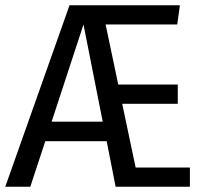

<svg xmlns="http://www.w3.org/2000/svg" viewBox="-29 -709 781 729"><path d="M692 -73V0H410L376 -173H143L86 0H-9L235 -689H654L644 -616H372L420 -388H646V-315H435L486 -73ZM361 -247 288 -616 167 -247Z"/></svg>

Font: Fira Sans Condensed
Style: Regular
Weight: 400
Width: 3
Designer: bBox Type GmbH & Carrois Corporate GbR & Edenspiekermann AG
Foundry: bBox Type GmbH & Carrois Corporate GbR & Edenspiekermann AG
Version: Version 4.301